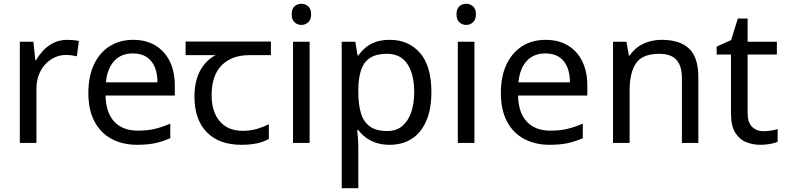

<svg xmlns="http://www.w3.org/2000/svg" viewBox="-20 -757 4161 1017"><path d="M335 -546Q350 -546 367.5 -544.5Q385 -543 398 -540L387 -459Q374 -462 358.5 -464Q343 -466 329 -466Q298 -466 270 -453Q242 -440 220 -416.5Q198 -393 185.5 -360Q173 -327 173 -286V0H85V-536H157L167 -438H171Q188 -468 212 -492.5Q236 -517 267 -531.5Q298 -546 335 -546Z M685 -546Q754 -546 803.5 -516Q853 -486 879.5 -431.5Q906 -377 906 -304V-251H539Q541 -160 585.5 -112.5Q630 -65 710 -65Q761 -65 800.5 -74.5Q840 -84 882 -102V-25Q841 -7 801 1.5Q761 10 706 10Q630 10 571.5 -21Q513 -52 480.5 -113.5Q448 -175 448 -264Q448 -352 477.5 -415Q507 -478 560.5 -512Q614 -546 685 -546ZM684 -474Q621 -474 584.5 -433.5Q548 -393 541 -321H814Q814 -367 800 -401Q786 -435 757.5 -454.5Q729 -474 684 -474Z M1258 10Q1140 10 1075 -57Q1010 -124 1010 -245Q1010 -325 1039 -380.5Q1068 -436 1122 -465H963V-537H1415V-465H1302Q1208 -465 1154.5 -411.5Q1101 -358 1101 -252Q1101 -165 1144 -114.5Q1187 -64 1267 -64Q1304 -64 1338 -73.5Q1372 -83 1404 -99V-21Q1375 -5 1340 2.5Q1305 10 1258 10Z M1620 -536V0H1532V-536ZM1577 -737Q1597 -737 1612.5 -723.5Q1628 -710 1628 -681Q1628 -653 1612.5 -639Q1597 -625 1577 -625Q1555 -625 1540 -639Q1525 -653 1525 -681Q1525 -710 1540 -723.5Q1555 -737 1577 -737Z M2045 -546Q2144 -546 2204.5 -477Q2265 -408 2265 -269Q2265 -178 2237.5 -115.5Q2210 -53 2160.5 -21.5Q2111 10 2044 10Q2003 10 1971 -1Q1939 -12 1916.5 -29.5Q1894 -47 1878 -68H1872Q1874 -51 1876 -25Q1878 1 1878 20V240H1790V-536H1862L1874 -463H1878Q1894 -486 1916.5 -505Q1939 -524 1970.5 -535Q2002 -546 2045 -546ZM2029 -472Q1975 -472 1942 -451.5Q1909 -431 1894 -390Q1879 -349 1878 -286V-269Q1878 -203 1892 -157Q1906 -111 1939.5 -87Q1973 -63 2031 -63Q2080 -63 2111.5 -90Q2143 -117 2158.5 -163.5Q2174 -210 2174 -270Q2174 -362 2138.5 -417Q2103 -472 2029 -472Z M2493 -536V0H2405V-536ZM2450 -737Q2470 -737 2485.5 -723.5Q2501 -710 2501 -681Q2501 -653 2485.5 -639Q2470 -625 2450 -625Q2428 -625 2413 -639Q2398 -653 2398 -681Q2398 -710 2413 -723.5Q2428 -737 2450 -737Z M2870 -546Q2939 -546 2988.5 -516Q3038 -486 3064.5 -431.5Q3091 -377 3091 -304V-251H2724Q2726 -160 2770.5 -112.5Q2815 -65 2895 -65Q2946 -65 2985.5 -74.5Q3025 -84 3067 -102V-25Q3026 -7 2986 1.5Q2946 10 2891 10Q2815 10 2756.5 -21Q2698 -52 2665.5 -113.5Q2633 -175 2633 -264Q2633 -352 2662.5 -415Q2692 -478 2745.5 -512Q2799 -546 2870 -546ZM2869 -474Q2806 -474 2769.5 -433.5Q2733 -393 2726 -321H2999Q2999 -367 2985 -401Q2971 -435 2942.5 -454.5Q2914 -474 2869 -474Z M3485 -546Q3581 -546 3630 -499.5Q3679 -453 3679 -349V0H3592V-343Q3592 -408 3563 -440Q3534 -472 3472 -472Q3383 -472 3349 -422Q3315 -372 3315 -278V0H3227V-536H3298L3311 -463H3316Q3334 -491 3360.5 -509.5Q3387 -528 3419 -537Q3451 -546 3485 -546Z M4024 -62Q4044 -62 4065 -65.5Q4086 -69 4099 -73V-6Q4085 1 4059 5.5Q4033 10 4009 10Q3967 10 3931.5 -4.5Q3896 -19 3874 -55Q3852 -91 3852 -156V-468H3776V-510L3853 -545L3888 -659H3940V-536H4095V-468H3940V-158Q3940 -109 3963.5 -85.5Q3987 -62 4024 -62Z"/></svg>

Font: uoriya15
Style: Book
Weight: 400
Designer: Jelle Bosma - Monotype Design Team
Foundry: Monotype Imaging Inc.
Version: Version 2.003